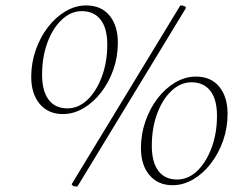

<svg xmlns="http://www.w3.org/2000/svg" viewBox="-20 -675 921 707"><path d="M211 -255Q158 -255 126.5 -292Q95 -329 95 -392Q95 -443 111.5 -490.5Q128 -538 156.5 -575Q185 -612 221.5 -633.5Q258 -655 297 -655Q353 -655 383.5 -617.5Q414 -580 414 -518Q414 -466 397.5 -419Q381 -372 352.5 -335Q324 -298 287.5 -276.5Q251 -255 211 -255ZM228 -276Q269 -276 302 -307.5Q335 -339 355 -392.5Q375 -446 375 -511Q375 -571 350.5 -602.5Q326 -634 281 -634Q241 -634 207.5 -602.5Q174 -571 154.5 -518Q135 -465 135 -400Q135 -340 159 -308Q183 -276 228 -276ZM265 12Q246 12 244 3L644 -655Q662 -655 665 -646ZM615 7Q562 7 530.5 -30Q499 -67 499 -130Q499 -181 515.5 -228.5Q532 -276 560.5 -313Q589 -350 625.5 -371.5Q662 -393 701 -393Q757 -393 787.5 -355.5Q818 -318 818 -256Q818 -204 801.5 -157Q785 -110 756.5 -73Q728 -36 691.5 -14.5Q655 7 615 7ZM632 -14Q673 -14 706 -45.5Q739 -77 759 -130.5Q779 -184 779 -249Q779 -309 754.5 -340.5Q730 -372 685 -372Q645 -372 611.5 -340.5Q578 -309 558.5 -256Q539 -203 539 -138Q539 -78 563 -46Q587 -14 632 -14Z"/></svg>

Font: Petrona Thin
Style: Italic
Weight: 100
Italic angle: -9°
Designer: Ringo R. Seeber
Foundry: Ringo R. Seeber
Version: Version 2.001; ttfautohint (v1.8.3)